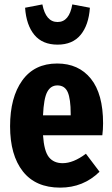

<svg xmlns="http://www.w3.org/2000/svg" viewBox="-20 -837 510 874"><path d="M242.2 -633.8Q173.3 -633.8 136.5 -678.2Q99.6 -722.7 94.2 -801.8L172.9 -816.9Q188.5 -736.8 242.2 -736.8Q295.4 -736.8 309.1 -816.9L389.2 -801.8Q383.8 -722.7 346.9 -678.2Q310.1 -633.8 242.2 -633.8ZM449.2 -275.9Q449.2 -247.6 445.8 -221.2H175.8Q180.7 -148.9 202.6 -121.6Q224.6 -94.2 265.1 -94.2Q314 -94.2 371.1 -137.2L433.1 -55.2Q359.4 17.1 253.9 17.1Q142.1 17.1 84 -56.9Q25.9 -130.9 25.9 -262.2Q25.9 -393.6 81.3 -470.7Q136.7 -547.9 240.2 -547.9Q337.9 -547.9 393.6 -478.8Q449.2 -409.7 449.2 -275.9ZM301.8 -312V-318.8Q301.8 -386.7 288.3 -417.5Q274.9 -448.2 241.2 -448.2Q210.9 -448.2 195.1 -418.7Q179.2 -389.2 175.8 -312Z"/></svg>

Font: Fira Sans Compressed
Style: Bold
Weight: 700
Width: 1
Designer: Carrois Corporate & Edenspiekermann AG
Foundry: Carrois Corporate GbR & Edenspiekermann AG
Version: Version 4.203;PS 004.203;hotconv 1.0.88;makeotf.lib2.5.64775